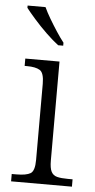

<svg xmlns="http://www.w3.org/2000/svg" viewBox="-54 -799 411 833"><g transform="rotate(5 151.0 -383.0)"><path d="M27 0V-32H47Q90 -32 108.5 -43Q127 -54 127 -102V-433Q127 -481 108.5 -492.5Q90 -504 52 -504H42V-536H191V-105Q191 -72 199 -56.5Q207 -41 224.5 -36.5Q242 -32 272 -32H292V0ZM179 -606Q155 -624 125.5 -652.5Q96 -681 70.5 -710Q45 -739 32 -756V-766H110Q120 -744 136 -717Q152 -690 169 -664Q186 -638 201 -619V-606Z"/></g></svg>

Font: Noto Serif Myanmar Light
Style: Regular
Weight: 300
Designer: Ben Mitchell and the Monotype Design Team
Foundry: Monotype Imaging Inc.
Version: Version 2.106; ttfautohint (v1.8.4.7-5d5b)